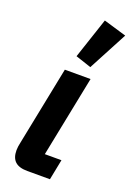

<svg xmlns="http://www.w3.org/2000/svg" viewBox="-155 -874 646 933"><g transform="rotate(20 168.0 -408.0)"><path d="M252 -106 231 0H114Q71 0 50.5 -19Q30 -38 30 -77Q30 -86 31.5 -97Q33 -108 36 -121L117 -525H250L166 -106ZM336 -781 229 -579 148 -606 218 -816Z"/></g></svg>

Font: IBM Plex Sans Condensed
Style: Bold Italic
Weight: 700
Width: 3
Italic angle: -11.31°
Designer: Mike Abbink, Paul van der Laan, Pieter van Rosmalen
Foundry: Bold Monday
Version: Version 3.201